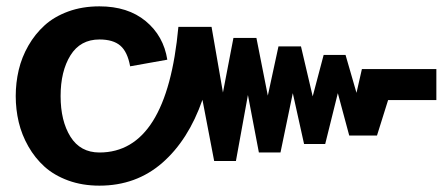

<svg xmlns="http://www.w3.org/2000/svg" viewBox="-20 -585 1402 608"><path d="M294.9 -102.1Q508.3 -102.1 544.9 -500H649.9L686 -292L719.2 -464.8H792L828.1 -282.2L861.8 -438H933.1L970.2 -279.8L1004.9 -411.1H1074.2L1108.9 -291L1126 -366.2H1361.8V-268.1H1209L1173.8 -155.8H1085.9L1049.8 -290L1009.8 -128.9H942.9L907.2 -290L868.2 -102.1H799.8L765.1 -284.2L727.1 -75.2H658.2L621.1 -269Q576.7 -141.6 493.9 -69.3Q411.1 2.9 294.9 2.9Q240.7 2.9 196 -13.4Q151.4 -29.8 121.1 -57.1Q90.8 -84.5 69.8 -121.3Q48.8 -158.2 39.3 -198.2Q29.8 -238.3 29.8 -280.8Q29.8 -323.2 39.3 -363.5Q48.8 -403.8 69.8 -440.4Q90.8 -477.1 121.1 -504.6Q151.4 -532.2 196 -548.6Q240.7 -564.9 294.9 -564.9Q384.8 -564.9 441.4 -518.1Q498 -471.2 509.8 -396L392.1 -375Q383.8 -420.9 361.1 -440.4Q338.4 -460 294.9 -460Q234.4 -460 203.1 -409.7Q171.9 -359.4 171.9 -280.8Q171.9 -202.1 203.1 -152.1Q234.4 -102.1 294.9 -102.1Z"/></svg>

Font: LT Superior
Style: Bold
Weight: 400
Designer: Daniel Lyons
Foundry: LyonsType
Version: Version 1.000